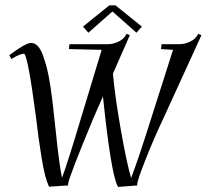

<svg xmlns="http://www.w3.org/2000/svg" viewBox="-20 -702 789 733"><path d="M296.9 -600.6 397.5 -681.6H420.9L521.5 -600.6L501 -577.1L409.2 -658.2L317.4 -577.1ZM15.6 -491.2 19.5 -494.1Q78.1 -538.1 98.6 -538.1Q112.3 -538.1 123.5 -526.9Q134.8 -515.6 143.6 -491.7Q152.3 -467.8 159.2 -441.4Q166 -415 172.4 -372.6Q178.7 -330.1 182.6 -294.9Q186.5 -259.8 192.4 -205.1Q207 -64.5 216.8 -23.4Q238.3 -80.1 293 -263.7L368.2 -511.7L243.2 -514.6L245.1 -533.2H390.6Q411.1 -533.2 431.2 -542.5Q451.2 -551.8 460.9 -568.4L462.9 -573.2L475.6 -567.4L411.1 -420.9Q418.9 -334 440.9 -208.5Q462.9 -83 480.5 -22.5Q505.9 -86.9 561.5 -263.7L640.6 -511.7L594.7 -514.6L596.7 -533.2H664.1Q684.6 -533.2 704.6 -542.5Q724.6 -551.8 734.4 -568.4L736.3 -573.2L749 -567.4L605.5 -253.9Q565.4 -168.9 535.2 -91.8Q504.9 -14.6 503.9 0V5.9L430.7 11.7L428.7 7.8Q403.3 -42 373 -334L337.9 -253.9Q243.2 -27.3 240.2 0V5.9L167 10.7L166 7.8Q159.2 -6.8 152.3 -32.2Q145.5 -57.6 138.2 -103.5Q130.9 -149.4 127.4 -175.3Q124 -201.2 116.2 -263.7Q86.9 -485.4 72.3 -497.1Q57.6 -497.1 28.3 -479.5L23.4 -476.6Z"/></svg>

Font: Kleymisska
Style: Regular
Weight: 500
Italic angle: -8°
Designer: gluk
Foundry: gluk
Version: Version 0.298